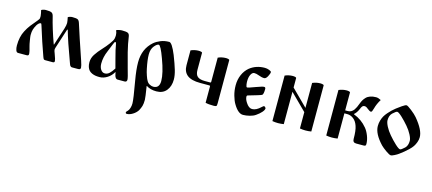

<svg xmlns="http://www.w3.org/2000/svg" viewBox="-56 -1007 4119 1830"><g transform="rotate(15 2003.5 -92.0)"><path d="M44.9 -66.4Q44.9 -152.3 77.1 -212.9Q95.7 -249 117.2 -277.3Q138.7 -305.7 175.8 -348.6Q184.6 -359.4 188.5 -366.2Q191.4 -371.1 191.4 -394.5Q191.4 -400.4 187.5 -421.4Q183.6 -442.4 180.7 -451.2Q185.5 -456.1 199.2 -460Q212.9 -463.9 224.6 -463.9Q265.6 -463.9 280.8 -456.5Q295.9 -449.2 301.8 -425.8Q330.1 -308.6 381.8 -166H384.8L441.4 -339.8Q452.1 -375 452.1 -396.5Q452.1 -403.3 449.2 -421.4Q446.3 -439.5 443.4 -451.2Q448.2 -456.1 461.4 -460Q474.6 -463.9 487.3 -463.9Q526.4 -463.9 539.6 -457Q552.7 -450.2 560.5 -425.8Q596.7 -310.5 673.8 -85Q690.4 -36.1 690.4 -19.5Q690.4 -7.8 684.1 -3.9Q677.7 0 663.1 0H606.4Q598.6 0 592.8 -4.9Q586.9 -9.8 584.5 -14.6Q582 -19.5 578.1 -31.2Q502.9 -233.4 474.6 -335.9H468.8L406.2 -141.6Q402.3 -128.9 402.3 -119.1Q402.3 -111.3 414.1 -81.1Q433.6 -29.3 433.6 -15.6Q433.6 0 416 0H341.8Q331.1 0 326.7 -5.4Q322.3 -10.7 316.4 -27.3Q269.5 -156.2 220.7 -314.5Q216.8 -329.1 210.9 -329.1Q193.4 -329.1 173.8 -298.8Q159.2 -273.4 152.3 -251Q145.5 -228.5 145.5 -195.3Q145.5 -183.6 151.9 -145Q158.2 -106.4 163.1 -89.8Q178.7 -37.1 178.7 -21.5Q178.7 -13.7 177.7 -9.8Q176.8 -5.9 171.9 -2.9Q167 0 158.2 0H74.2Q58.6 0 51.8 -20.5Q44.9 -41 44.9 -66.4Z M753.9 -90.8Q753.9 -130.9 777.3 -168Q800.8 -205.1 843.8 -251Q868.2 -276.4 896 -314Q923.8 -351.6 927.7 -369.1Q931.6 -386.7 931.6 -404.3Q931.6 -427.7 920.9 -451.2Q925.8 -455.1 944.3 -459.5Q962.9 -463.9 975.6 -463.9Q1017.6 -463.9 1033.2 -457Q1048.8 -450.2 1052.7 -425.8Q1062.5 -355.5 1082 -277.3Q1103.5 -192.4 1121.1 -130.9Q1147.5 -42 1147.5 -23.4Q1147.5 0 1125 0H1054.7Q1043.9 0 1036.6 -9.8Q1029.3 -19.5 1026.4 -30.3Q1023.4 -41 1018.6 -64.5H1017.6Q996.1 -25.4 959 -2Q921.9 21.5 882.8 21.5Q860.4 21.5 842.3 18.6Q824.2 15.6 807.1 7.8Q790 0 778.8 -12.2Q767.6 -24.4 760.7 -44.4Q753.9 -64.5 753.9 -90.8ZM866.2 -108.4Q866.2 -72.3 882.3 -48.8Q898.4 -25.4 921.9 -25.4Q947.3 -25.4 966.8 -43.5Q986.3 -61.5 1008.8 -96.7Q1001 -128.9 985.4 -185.5Q960.9 -275.4 953.1 -326.2Q950.2 -340.8 942.4 -340.8Q935.5 -340.8 922.9 -306.6Q913.1 -281.2 894.5 -236.3Q866.2 -171.9 866.2 -108.4Z M1202.1 -210.9Q1202.1 -343.8 1292 -421.9Q1317.4 -443.4 1355 -459Q1392.6 -474.6 1439.5 -474.6Q1466.8 -474.6 1511.7 -365.2Q1543 -285.2 1558.6 -232.4Q1574.2 -179.7 1574.2 -138.7Q1574.2 -72.3 1539.6 -29.8Q1504.9 12.7 1441.4 12.7Q1381.8 12.7 1341.8 -13.7L1339.8 -11.7Q1357.4 96.7 1357.4 119.1Q1357.4 158.2 1350.6 180.7Q1343.8 203.1 1330.1 228.5Q1312.5 255.9 1282.2 274.4Q1252 293 1224.6 293Q1219.7 293 1216.3 290Q1212.9 287.1 1212.9 282.2Q1212.9 273.4 1228.5 259.8Q1238.3 250 1245.1 228.5Q1252 207 1252 183.6Q1252 141.6 1220.7 -33.2Q1202.1 -138.7 1202.1 -210.9ZM1281.2 -308.6Q1281.2 -255.9 1298.8 -171.9Q1304.7 -141.6 1316.4 -107.9Q1328.1 -74.2 1335.9 -62.5Q1345.7 -43 1365.2 -32.7Q1384.8 -22.5 1401.4 -22.5Q1461.9 -22.5 1461.9 -94.7Q1461.9 -170.9 1412.1 -304.7Q1369.1 -422.9 1349.6 -422.9Q1332 -422.9 1306.6 -392.1Q1281.2 -361.3 1281.2 -308.6Z M1655.3 -302.7V-449.2Q1693.4 -465.8 1733.4 -465.8Q1745.1 -465.8 1756.3 -462.9Q1767.6 -460 1767.6 -455.1V-287.1Q1767.6 -240.2 1790.5 -221.2Q1813.5 -202.1 1862.3 -202.1H1916Q1923.8 -202.1 1923.8 -210V-449.2Q1961.9 -465.8 2002 -465.8Q2013.7 -465.8 2024.9 -462.9Q2036.1 -460 2036.1 -455.1V-28.3Q2036.1 -5.9 2030.8 -1Q2025.4 3.9 2003.9 3.9Q1952.1 3.9 1923.8 -3.9V-165Q1923.8 -172.9 1916 -172.9H1824.2Q1737.3 -172.9 1696.3 -205.6Q1655.3 -238.3 1655.3 -302.7Z M2157.2 -240.2Q2157.2 -295.9 2177.7 -343.3Q2198.2 -390.6 2235.4 -421.9Q2297.9 -471.7 2383.8 -471.7Q2405.3 -471.7 2427.2 -463.4Q2449.2 -455.1 2449.2 -446.3Q2449.2 -431.6 2434.1 -403.3Q2418.9 -375 2401.4 -375Q2377 -375 2344.7 -387.7Q2320.3 -397.5 2299.8 -397.5Q2280.3 -397.5 2266.6 -371.6Q2252.9 -345.7 2252.9 -304.7Q2252.9 -298.8 2253.4 -291Q2253.9 -283.2 2255.4 -272.5Q2256.8 -261.7 2259.8 -254.4Q2262.7 -247.1 2267.6 -247.1Q2280.3 -247.1 2349.6 -273.4Q2408.2 -294.9 2423.8 -294.9Q2438.5 -294.9 2438.5 -277.3Q2438.5 -226.6 2425.8 -216.8Q2413.1 -209 2295.9 -175.8Q2284.2 -173.8 2284.2 -162.1Q2284.2 -136.7 2304.7 -105.5Q2333 -60.5 2366.2 -60.5Q2407.2 -60.5 2451.2 -103.5Q2465.8 -117.2 2470.7 -117.2Q2475.6 -117.2 2482.4 -110.4Q2489.3 -103.5 2489.3 -99.6Q2489.3 -84 2469.7 -61.5Q2450.2 -39.1 2418.9 -17.6Q2397.5 -2 2362.3 6.8Q2327.1 15.6 2296.9 15.6Q2248 15.6 2201.2 -64.5Q2184.6 -91.8 2170.9 -139.6Q2157.2 -187.5 2157.2 -240.2Z M2584 0V-449.2Q2622.1 -465.8 2662.1 -465.8Q2673.8 -465.8 2685.1 -462.9Q2696.3 -460 2696.3 -455.1V-361.3L2855.5 -203.1V-449.2Q2893.6 -465.8 2933.6 -465.8Q2945.3 -465.8 2956.5 -462.9Q2967.8 -460 2967.8 -455.1V0Q2939.5 4.9 2911.1 4.9Q2882.8 4.9 2855.5 0V-161.1L2696.3 -319.3V0Q2668 4.9 2639.6 4.9Q2611.3 4.9 2584 0Z M3115.2 0V-449.2Q3153.3 -465.8 3193.4 -465.8Q3205.1 -465.8 3216.3 -462.9Q3227.5 -460 3227.5 -455.1V-278.3H3253.9Q3289.1 -278.3 3312.5 -310.5Q3329.1 -334 3344.7 -377.9Q3351.6 -396.5 3359.9 -411.1Q3368.2 -425.8 3383.3 -441.9Q3398.4 -458 3423.3 -466.8Q3448.2 -475.6 3480.5 -475.6Q3502 -475.6 3529.3 -460.9Q3500 -413.1 3488.3 -368.2Q3482.4 -346.7 3478 -337.9Q3473.6 -329.1 3466.8 -329.1Q3455.1 -329.1 3429.7 -349.6Q3412.1 -365.2 3396.5 -365.2Q3382.8 -365.2 3375 -356.4Q3367.2 -347.7 3358.4 -325.2Q3341.8 -287.1 3318.4 -267.6V-263.7Q3398.4 -233.4 3451.2 -168.9Q3472.7 -143.6 3489.3 -101.6Q3505.9 -59.6 3505.9 -19.5Q3505.9 -7.8 3500.5 -3.9Q3495.1 0 3480.5 0H3410.2Q3376 0 3376 -36.1Q3376 -119.1 3361.3 -161.1Q3347.7 -203.1 3319.3 -226.1Q3291 -249 3255.9 -249H3227.5V0Q3199.2 4.9 3170.9 4.9Q3142.6 4.9 3115.2 0Z M3566.4 -214.8Q3566.4 -243.2 3574.2 -270Q3582 -296.9 3592.8 -315.4Q3603.5 -334 3622.1 -355.5Q3640.6 -377 3654.3 -389.6Q3668 -402.3 3689.5 -419.9Q3709 -435.5 3739.3 -456.1Q3769.5 -476.6 3780.3 -476.6Q3792 -476.6 3832.5 -444.8Q3873 -413.1 3892.6 -389.6Q3980.5 -285.2 3980.5 -214.8Q3980.5 -189.5 3971.2 -164.6Q3961.9 -139.6 3949.2 -120.6Q3936.5 -101.6 3913.6 -80.1Q3890.6 -58.6 3874 -44.9Q3857.4 -31.2 3831.1 -11.7Q3815.4 0 3791.5 11.7Q3767.6 23.4 3758.8 23.4Q3744.1 23.4 3708.5 -2Q3672.9 -27.3 3654.3 -45.9Q3566.4 -138.7 3566.4 -214.8ZM3641.6 -292Q3641.6 -269.5 3660.6 -232.4Q3679.7 -195.3 3710 -160.2Q3743.2 -121.1 3778.8 -87.9Q3814.5 -54.7 3828.1 -54.7Q3839.8 -54.7 3872.1 -85Q3897.5 -109.4 3897.5 -156.2Q3897.5 -178.7 3878.4 -215.8Q3859.4 -252.9 3829.1 -288.1Q3795.9 -327.1 3760.3 -360.4Q3724.6 -393.6 3710.9 -393.6Q3699.2 -393.6 3667 -363.3Q3641.6 -338.9 3641.6 -292Z"/></g></svg>

Font: Monomakh Unicode TT
Style: Medium
Weight: 500
Designer: Alexey Kryukov, Aleksandr Andreev
Version: Version 1.1